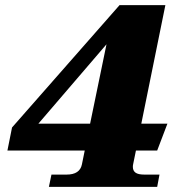

<svg xmlns="http://www.w3.org/2000/svg" viewBox="-20 -730 674 750"><path d="M181 -48H240Q292 -48 300 -88L311 -142H9L27 -232L447 -710H626L532 -247H634L594 -142H511L500 -88Q499 -84 499 -78Q499 -63 509.5 -55.5Q520 -48 544 -48H603L594 0H171ZM332 -247 396 -557 130 -247Z"/></svg>

Font: Taviraj Black
Style: Italic
Weight: 900
Italic angle: -12°
Designer: Katatrad Team
Foundry: CadsonDemak
Version: Version 1.001